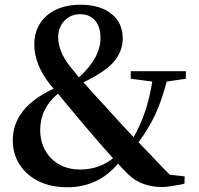

<svg xmlns="http://www.w3.org/2000/svg" viewBox="-20 -776 843 812"><path d="M264 16C351 16 423 -17 479 -84C488 -73 503 -58 524 -37C561 -2 609 15 666 15C686 15 717 10 760 1L761 -30L698 -37C685 -50 666 -69 643 -94C608 -131 582 -157 566 -174C595 -214 619 -254 638 -294C655 -332 671 -378 685 -431L766 -443V-475H533V-443L624 -431C610 -342 584 -263 545 -196C502 -241 460 -287 420 -332C385 -369 356 -401 333 -428C390 -455 432 -483 458 -511C485 -541 499 -575 499 -613C499 -656 484 -691 453 -716C421 -743 376 -756 319 -756C203 -756 125 -691 125 -588C125 -531 148 -473 194 -416L207 -401C92 -348 34 -275 34 -183C34 -127 54 -80 94 -43C137 -4 193 16 264 16ZM318 -59C218 -59 150 -129 150 -226C150 -287 175 -338 225 -380C233 -370 246 -355 263 -334C293 -298 319 -267 340 -242C343 -239 347 -234 353 -227C398 -174 433 -134 458 -107C419 -75 372 -59 318 -59ZM314 -449C311 -452 308 -456 304 -461C290 -478 280 -490 273 -499C242 -540 226 -580 226 -619C226 -675 266 -716 318 -716C373 -716 405 -679 405 -615C405 -560 375 -504 314 -449Z"/></svg>

Font: AllPunType Bold
Style: Regular
Weight: 700
Version: 1.0